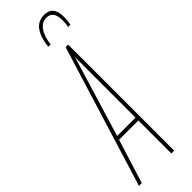

<svg xmlns="http://www.w3.org/2000/svg" viewBox="-321 -899 909 909"><g transform="rotate(-45 133.5 -445.0)"><path d="M-24 0 195 -710H212V0H193V-221H64L-5 0ZM70 -240H193V-645ZM231 -890Q251 -890 264.5 -882Q278 -874 284.5 -857.5Q291 -841 291 -816Q291 -803 289.5 -790Q288 -777 286 -769H271Q273 -778 274 -787.5Q275 -797 275 -809Q275 -830 270 -844.5Q265 -859 254.5 -866Q244 -873 228 -873Q208 -873 193 -860.5Q178 -848 168 -825Q158 -802 154 -769H138Q143 -811 155 -837.5Q167 -864 185.5 -877Q204 -890 231 -890Z"/></g></svg>

Font: Georama ExtraCondensed Thin
Style: Italic
Weight: 100
Width: 2
Italic angle: -9°
Designer: Jean-Baptiste Levee
Foundry: Production Type
Version: Version 1.001